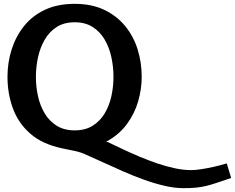

<svg xmlns="http://www.w3.org/2000/svg" viewBox="-20 -764 1224 1000"><path d="M1184 163Q1139 178 1108 188.5Q1077 199 1051.5 205Q1026 211 998.5 213.5Q971 216 935 216Q890 216 838 204Q786 192 731.5 172.5Q677 153 623.5 129.5Q570 106 520 83Q470 60 429 42Q399 28 366 21.5Q333 15 301 8Q199 -14 137 -68.5Q75 -123 47 -200Q19 -277 19 -364Q19 -438 40.5 -506Q62 -574 105 -628Q148 -682 214 -713Q280 -744 369 -744Q458 -744 523.5 -712.5Q589 -681 632.5 -627.5Q676 -574 697 -506Q718 -438 718 -364Q718 -300 699.5 -236Q681 -172 640.5 -117Q600 -62 533 -26Q537 -25 541 -24Q545 -23 548 -21Q581 -5 621.5 14Q662 33 707 52Q752 71 799 87Q846 103 891 112.5Q936 122 976 122Q996 122 1026.5 117.5Q1057 113 1092.5 105Q1128 97 1161 87ZM369 -85Q424 -85 462.5 -109Q501 -133 525 -173Q549 -213 560 -262.5Q571 -312 571 -364Q571 -416 560 -466.5Q549 -517 525 -558Q501 -599 462.5 -623.5Q424 -648 369 -648Q314 -648 275.5 -623.5Q237 -599 213 -557.5Q189 -516 178 -465.5Q167 -415 167 -363Q167 -312 178 -262.5Q189 -213 213 -173Q237 -133 275.5 -109Q314 -85 369 -85Z"/></svg>

Font: Rosario Light
Style: Bold
Weight: 700
Version: Version 1.101; ttfautohint (v1.8.1.43-b0c9)